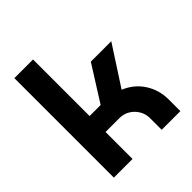

<svg xmlns="http://www.w3.org/2000/svg" viewBox="-199 -863 996 996"><g transform="rotate(-45 299.0 -365.0)"><path d="M65 0V-730H202V-315H283L406 -510H556L416 -294Q481 -267 517 -211Q553 -155 553 -86V0H416V-86Q416 -117 400.5 -142.5Q385 -168 360 -183Q335 -198 304 -198H202V0Z"/></g></svg>

Font: MuseoModerno SemiBold
Style: Regular
Weight: 600
Designer: Pablo Cosgaya, Héctor Gatti, Marcela Romero, and the Authors of The MuseoModerno Project.
Foundry: Omnibus-Type Team
Version: Version 1.001